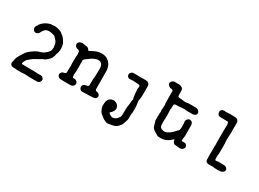

<svg xmlns="http://www.w3.org/2000/svg" viewBox="-32 -1231 2799 2073"><g transform="rotate(30 1367.5 -194.0)"><path d="M391 -411Q418 -394 434 -370Q465 -326 466 -305Q467 -300 468.5 -293Q470 -286 471 -265Q472 -230 458 -198Q456 -195 455 -187Q452 -167 445 -152Q438 -137 438 -135.5Q438 -134 428 -122Q418 -110 411 -104.5Q404 -99 393 -89.5Q382 -80 367.5 -75Q353 -70 345.5 -65Q338 -60 336 -59Q334 -58 331 -55.5Q328 -53 303 -40Q261 -19 242 -1.5Q223 16 222 16Q221 16 216 20.5Q211 25 207.5 28Q204 31 198 43Q192 55 191 58Q190 61 187 68Q179 85 193 88Q196 89 275.5 89Q355 89 358 90Q361 91 367.5 91Q374 91 376 91.5Q378 92 383.5 92.5Q389 93 399.5 92.5Q410 92 411 91.5Q412 91 421 91Q441 92 441 93.5Q441 95 448 100Q463 111 464 125Q465 156 435 169Q430 171 366.5 170.5Q303 170 299 169Q295 168 290.5 168Q286 168 275.5 167Q265 166 259.5 167Q254 168 245.5 168.5Q237 169 235 169.5Q233 170 198.5 170Q164 170 156.5 168Q149 166 131 167Q96 169 86 139Q84 133 84 127.5Q84 122 85.5 122Q87 122 87.5 117.5Q88 113 89.5 111Q91 109 91 104Q91 99 93.5 88.5Q96 78 98 69Q100 60 103.5 54.5Q107 49 112 38.5Q117 28 118.5 26Q120 24 123 19Q126 14 126.5 14Q127 14 129 11Q131 8 132 6.5Q133 5 134.5 2Q136 -1 137.5 -3.5Q139 -6 139 -6Q139 -6 141.5 -10Q144 -14 144 -14.5Q144 -15 149.5 -22Q155 -29 154.5 -29.5Q154 -30 152 -29Q194 -78 263 -113Q273 -117 273 -116Q273 -115 277.5 -117.5Q282 -120 283.5 -120Q285 -120 287.5 -121Q290 -122 290.5 -122Q291 -122 293.5 -123Q296 -124 310 -128.5Q324 -133 329.5 -137Q335 -141 337 -143Q367 -163 382 -185Q384 -187 386.5 -190Q389 -193 389.5 -196Q390 -199 391.5 -204.5Q393 -210 393 -211Q393 -212 394 -219Q397 -244 395 -246Q393 -248 393 -257Q391 -288 374.5 -310.5Q358 -333 344 -344Q342 -345 342.5 -345.5Q343 -346 342 -347Q337 -352 330.5 -353.5Q324 -355 317.5 -357.5Q311 -360 303 -361Q295 -362 290.5 -363.5Q286 -365 269 -366Q227 -367 205 -336Q204 -334 201.5 -330.5Q199 -327 196.5 -323Q194 -319 191.5 -315Q189 -311 187.5 -306Q186 -301 175 -290Q164 -279 148 -278Q132 -277 120 -291Q108 -305 108 -317.5Q108 -330 114.5 -342.5Q121 -355 125.5 -357.5Q130 -360 129 -362.5Q128 -365 132 -371Q170 -421 235 -439Q250 -443 252 -442Q254 -441 258.5 -441.5Q263 -442 263 -441.5Q263 -441 269 -441.5Q275 -442 275.5 -442.5Q276 -443 284 -443Q292 -443 294 -444Q296 -445 313.5 -442.5Q331 -440 353 -432Q375 -424 381.5 -419Q388 -414 391 -411Z M763 -406Q823 -442 878 -442Q892 -442 894 -441.5Q896 -441 901 -440Q929 -438 953 -421.5Q977 -405 980 -398Q983 -391 985.5 -391Q988 -391 995 -378Q1011 -350 1015 -311Q1016 -305 1016 -192.5Q1016 -80 1016.5 -75.5Q1017 -71 1022.5 -65Q1028 -59 1039 -57Q1050 -55 1052 -54Q1054 -53 1054.5 -53Q1055 -53 1060.5 -49.5Q1066 -46 1072 -37Q1084 -18 1068 2Q1059 14 1038.5 16.5Q1018 19 984.5 19Q951 19 943 20Q935 21 926 21Q917 21 906.5 21.5Q896 22 889 20.5Q882 19 872 8Q862 -3 861 -18Q860 -33 873.5 -45.5Q887 -58 904 -59Q929 -60 933 -75Q934 -78 934 -118Q934 -158 935 -158.5Q936 -159 936 -164.5Q936 -170 937 -170Q938 -170 938.5 -194.5Q939 -219 940 -236Q941 -253 941 -276V-299Q935 -336 922 -347Q909 -358 900 -360Q891 -362 881 -362Q871 -362 869 -361.5Q867 -361 860 -359.5Q853 -358 851 -356.5Q849 -355 844 -354Q816 -344 798 -330Q770 -308 767.5 -307.5Q765 -307 754 -299Q734 -283 734 -272Q734 -261 734.5 -260.5Q735 -260 735 -257.5Q735 -255 735 -187.5Q735 -120 732.5 -109Q730 -98 731.5 -89.5Q733 -81 734 -71Q735 -61 738 -59.5Q741 -58 746 -57.5Q751 -57 751.5 -58Q752 -59 763 -58Q774 -57 787.5 -46.5Q801 -36 801 -20Q801 -4 792 6Q783 16 775 20Q767 24 735 23.5Q703 23 668 23Q620 24 609 15Q590 0 590 -16.5Q590 -33 602 -44.5Q614 -56 616.5 -55Q619 -54 634 -57L633 -58L632 -59Q648 -61 653 -74Q653 -75 653 -114Q653 -153 654.5 -153.5Q656 -154 656 -161Q656 -168 653 -173V-227Q654 -280 654 -281Q658 -283 656.5 -301.5Q655 -320 654.5 -320Q654 -320 654 -329Q654 -349 627 -353Q614 -355 605.5 -362.5Q597 -370 597 -370.5Q597 -371 594 -378Q584 -399 596 -413.5Q608 -428 618 -430Q628 -432 631 -433Q643 -436 657.5 -432.5Q672 -429 678 -429Q684 -429 685.5 -428.5Q687 -428 695 -427Q715 -425 727 -409Q729 -407 732 -401.5Q735 -396 736 -395Q739 -392 763 -406Z M1414 -167 1419 -181 1416 -188Q1416 -188 1413.5 -197.5Q1411 -207 1410 -218.5Q1409 -230 1408 -237.5Q1407 -245 1406.5 -249Q1406 -253 1405.5 -257Q1405 -261 1405 -270.5Q1405 -280 1404 -284Q1401 -297 1403 -307Q1408 -335 1404.5 -342.5Q1401 -350 1394 -350.5Q1387 -351 1383 -351.5Q1379 -352 1372.5 -352.5Q1366 -353 1360 -353.5Q1354 -354 1349.5 -354.5Q1345 -355 1340 -355Q1322 -358 1300.5 -355Q1279 -352 1272 -353Q1265 -354 1258 -359.5Q1251 -365 1249.5 -365Q1248 -365 1244 -373.5Q1240 -382 1240 -393Q1240 -404 1251.5 -416Q1263 -428 1273 -429.5Q1283 -431 1313.5 -430.5Q1344 -430 1345 -429Q1346 -428 1359.5 -428Q1373 -428 1373.5 -429Q1374 -430 1412 -430Q1450 -430 1458 -426Q1466 -422 1473 -414Q1480 -406 1482.5 -398.5Q1485 -391 1484.5 -321.5Q1484 -252 1483.5 -248.5Q1483 -245 1481 -231.5Q1479 -218 1477 -205.5Q1475 -193 1476.5 -186.5Q1478 -180 1478.5 -175Q1479 -170 1480 -163.5Q1481 -157 1482 -147.5Q1483 -138 1484 -135Q1485 -132 1485 -95.5Q1485 -59 1484 -53.5Q1483 -48 1482 -42.5Q1481 -37 1480 -30Q1479 -23 1480 -10.5Q1481 2 1480.5 9Q1480 16 1479 23L1480 21H1481Q1480 28 1479 31Q1478 35 1476 44Q1474 53 1470 63.5Q1466 74 1464 81Q1462 88 1461 89.5Q1460 91 1459 96Q1456 108 1439.5 127.5Q1423 147 1408 156Q1393 165 1390 165.5Q1387 166 1384 167Q1381 168 1378 168.5Q1375 169 1370.5 170.5Q1366 172 1351 175Q1336 178 1328 178.5Q1320 179 1318 180Q1303 188 1255 163Q1249 160 1248.5 158.5Q1248 157 1242 153.5Q1236 150 1232 146Q1228 142 1218 135Q1196 120 1185.5 98.5Q1175 77 1173.5 71Q1172 65 1171 61Q1166 47 1167.5 29Q1169 11 1169 9Q1169 7 1169.5 3.5Q1170 0 1170 -2.5Q1170 -5 1170.5 -5.5Q1171 -6 1173.5 -17Q1176 -28 1181.5 -35Q1187 -42 1186.5 -42.5Q1186 -43 1187 -44Q1201 -59 1220.5 -65Q1240 -71 1253 -68Q1266 -65 1276 -60Q1295 -50 1304 -33L1308 -22Q1319 7 1301 30Q1299 34 1294.5 41.5Q1290 49 1280 56Q1270 63 1270 68.5Q1270 74 1282 83Q1323 114 1361 87Q1375 77 1380 68.5Q1385 60 1387 59Q1389 58 1391 54Q1393 50 1395.5 47.5Q1398 45 1399 37.5Q1400 30 1400 29V28Q1400 29 1401 23V7V6Q1403 -14 1403 -77L1404 -81Q1404 -80 1404.5 -86Q1405 -92 1405.5 -92.5Q1406 -93 1406.5 -97.5Q1407 -102 1409 -113Q1411 -124 1411 -135.5Q1411 -147 1411.5 -147Q1412 -147 1412.5 -153Q1413 -159 1413 -161.5Q1413 -164 1413.5 -164.5Q1414 -165 1414 -167Z M1823 -176 1821 -169V-134Q1821 -88 1825 -80Q1829 -72 1834 -67Q1839 -62 1840 -62Q1841 -62 1844 -59Q1847 -56 1849.5 -56.5Q1852 -57 1854 -56Q1893 -36 1950 -79Q1976 -100 1989.5 -116.5Q2003 -133 2003 -132Q2005 -131 2008 -135Q2011 -139 2012.5 -139Q2014 -139 2017 -145.5Q2020 -152 2021 -159.5Q2022 -167 2022.5 -170.5Q2023 -174 2023 -199.5Q2023 -225 2022.5 -228Q2022 -231 2021.5 -237Q2021 -243 2020 -244Q2019 -245 2019 -254Q2020 -274 2033 -286Q2053 -305 2071.5 -297Q2090 -289 2095 -277.5Q2100 -266 2100.5 -244.5Q2101 -223 2101 -167V-112Q2099 -106 2098.5 -99.5Q2098 -93 2097 -88Q2094 -66 2095.5 -59.5Q2097 -53 2109 -54Q2130 -56 2137 -54Q2144 -52 2144 -53Q2144 -54 2154 -45Q2177 -20 2159 3Q2148 17 2138.5 20Q2129 23 2115.5 23Q2102 23 2099 22Q2096 21 2088.5 20.5Q2081 20 2078 19.5Q2075 19 2065 18.5Q2055 18 2047.5 16Q2040 14 2033 3.5Q2026 -7 2024 -17Q2022 -27 2021 -30Q2020 -33 2015 -28Q2010 -23 2005 -19.5Q2000 -16 1997.5 -12Q1995 -8 1986 -2.5Q1977 3 1969 8Q1929 34 1875 32Q1846 32 1842.5 28.5Q1839 25 1831.5 21.5Q1824 18 1818 13.5Q1812 9 1804 5Q1790 -2 1771 -21V-20Q1769 -21 1765 -29Q1761 -37 1761 -37H1762Q1755 -54 1755 -55.5Q1755 -57 1754 -60.5Q1753 -64 1752.5 -65.5Q1752 -67 1749.5 -75.5Q1747 -84 1746 -88Q1745 -92 1744 -93Q1740 -97 1740.5 -120.5Q1741 -144 1741 -175L1742 -205L1743 -204Q1744 -205 1744 -215.5Q1744 -226 1742 -232V-231L1741 -240L1742 -250Q1742 -249 1742 -247L1744 -274Q1746 -294 1745 -300.5Q1744 -307 1743.5 -313Q1743 -319 1742 -319Q1741 -319 1741 -393Q1741 -467 1740.5 -472Q1740 -477 1734.5 -482.5Q1729 -488 1715.5 -488Q1702 -488 1700 -490.5Q1698 -493 1694.5 -494.5Q1691 -496 1686.5 -500Q1682 -504 1681 -504Q1680 -503 1675 -511Q1660 -533 1681 -555Q1694 -569 1707 -569.5Q1720 -570 1732 -570Q1744 -570 1756.5 -570Q1769 -570 1772.5 -569.5Q1776 -569 1778 -569Q1780 -569 1780.5 -569Q1781 -569 1781 -569Q1808 -559 1814 -550.5Q1820 -542 1821.5 -535Q1823 -528 1823 -494.5Q1823 -461 1825 -456Q1830 -445 1855 -444Q1870 -444 1870 -444L1891 -441Q1900 -440 1902 -440Q1918 -437 1927 -439Q1936 -441 1945.5 -442Q1955 -443 1955.5 -443.5Q1956 -444 2005 -444Q2054 -444 2054.5 -443.5Q2055 -443 2062 -441.5Q2069 -440 2069.5 -439.5Q2070 -439 2073 -438Q2083 -433 2087.5 -426Q2092 -419 2093.5 -418Q2095 -417 2096.5 -412Q2098 -407 2098.5 -404Q2099 -401 2099 -401Q2098 -377 2074 -369Q2060 -363 2050 -364Q2040 -365 2030 -365Q2001 -363 1986.5 -364.5Q1972 -366 1964 -366.5Q1956 -367 1947.5 -367.5Q1939 -368 1927 -366.5Q1915 -365 1912.5 -365Q1910 -365 1900 -363L1870 -362Q1841 -362 1838 -361Q1827 -358 1824 -346Q1823 -344 1823.5 -322Q1824 -300 1822 -297Q1820 -294 1820 -282.5Q1820 -271 1821.5 -266.5Q1823 -262 1823 -219Z M2318 -488 2309 -492Q2309 -493 2302 -498Q2295 -503 2292 -517Q2289 -531 2290 -536.5Q2291 -542 2291 -542.5Q2291 -543 2294 -547Q2297 -551 2296.5 -551.5Q2296 -552 2298 -554Q2307 -563 2314 -565Q2321 -567 2332.5 -567.5Q2344 -568 2343.5 -567Q2343 -566 2350 -565.5Q2357 -565 2364.5 -565.5Q2372 -566 2373 -567Q2374 -568 2408.5 -568.5Q2443 -569 2445 -567.5Q2447 -566 2450 -566Q2453 -566 2454.5 -567Q2456 -568 2469 -567Q2489 -567 2500.5 -554.5Q2512 -542 2513.5 -533Q2515 -524 2515 -488.5Q2515 -453 2514 -448Q2513 -443 2514 -437.5Q2515 -432 2515 -404Q2515 -376 2514 -373Q2513 -370 2511.5 -341.5Q2510 -313 2511 -303Q2512 -293 2512.5 -281Q2513 -269 2514 -267.5Q2515 -266 2515 -202Q2515 -138 2514 -137Q2513 -136 2512 -122Q2509 -99 2510.5 -83.5Q2512 -68 2512 -64Q2512 -55 2522 -55Q2532 -55 2532 -56Q2532 -57 2537 -57L2545 -58L2554 -59Q2626 -59 2635 -57Q2644 -55 2654 -47Q2668 -33 2668 -21Q2668 1 2642 14Q2629 21 2590 22H2579Q2583 21 2577.5 21Q2572 21 2565 21Q2558 21 2553 20.5Q2548 20 2542 19.5Q2536 19 2528 17.5Q2520 16 2500 18Q2464 21 2451 12Q2449 9 2444.5 7Q2440 5 2437.5 -3Q2435 -11 2434 -16Q2433 -21 2433 -103.5Q2433 -186 2434 -186Q2435 -186 2435 -197.5Q2435 -209 2434 -209.5Q2433 -210 2433 -321Q2433 -432 2434.5 -433Q2436 -434 2436 -444Q2436 -454 2434.5 -455Q2433 -456 2433 -464.5Q2433 -473 2428.5 -478.5Q2424 -484 2424 -485Q2424 -486 2374 -486Q2324 -486 2318 -488Z"/></g></svg>

Font: TT2020 Style E
Style: Regular
Weight: 400
Version: Version 00.2